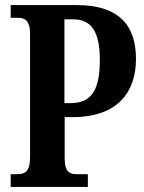

<svg xmlns="http://www.w3.org/2000/svg" viewBox="-20 -734 564 754"><path d="M22 0H325V-50H282C256 -50 234 -57 234 -111V-274H264C446 -274 514 -376 514 -503C514 -640 441 -714 282 -714H22V-664H50C75 -664 98 -656 98 -602V-116C98 -58 76 -50 47 -50H22ZM256 -329H233V-658H268C340 -658 372 -608 372 -499C372 -376 337 -329 256 -329Z"/></svg>

Font: Noto Serif Devanagari ExtraCondensed
Style: Bold
Weight: 700
Width: 2
Designer: Universal Thirst, Indian Type Foundry and the Monotype Design Team
Foundry: Monotype Imaging Inc.
Version: Version 2.004